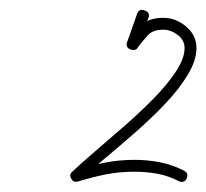

<svg xmlns="http://www.w3.org/2000/svg" viewBox="-20 -607 417 388"><path d="M272 -586Q284 -582 280 -571Q275 -557 270 -542.5Q265 -528 260 -514Q256 -503 244 -507Q233 -511 237 -522Q242 -536 247 -550.5Q252 -565 257 -579Q261 -590 272 -586ZM241 -509Q232 -516 239 -526Q253 -545 268 -558Q283 -571 310 -571Q335 -571 356 -553.5Q377 -536 377 -510Q377 -485 359.5 -456Q342 -427 314 -397.5Q286 -368 253.5 -339.5Q221 -311 191.5 -286.5Q162 -262 142 -243Q139 -240 135 -242Q131 -244 129 -249Q126 -253 126 -257.5Q126 -262 131 -263Q161 -272 190.5 -278Q220 -284 252 -284Q278 -284 303.5 -279Q329 -274 352 -262Q362 -257 357 -246Q352 -236 341 -241Q320 -252 297.5 -256Q275 -260 252 -260Q221 -260 193.5 -254.5Q166 -249 137 -240Q128 -238 124 -246Q119 -254 126 -260Q144 -277 172 -301Q200 -325 231.5 -352.5Q263 -380 290.5 -408Q318 -436 335.5 -462.5Q353 -489 353 -510Q353 -526 339 -536.5Q325 -547 310 -547Q289 -547 279 -536Q269 -525 258 -511Q251 -502 241 -509Z"/></svg>

Font: FRB American Cursive Light
Style: Italic
Weight: 300
Italic angle: -25°
Version: Version 2.0;Modular Font Editor K font №1